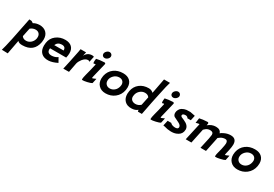

<svg xmlns="http://www.w3.org/2000/svg" viewBox="20 -1666 4187 2930"><g transform="rotate(30 2113.0 -201.0)"><path d="M443 -186Q408 4 206 5Q146 6 123 -23L119 0Q105 65 77 223L-28 220Q-10 165 26 -4Q53 -133 104 -391L145 -388L178 -367Q221 -394 282 -396Q357 -397 402 -354.5Q447 -312 447 -236Q447 -209 443 -186ZM348 -194Q350 -212 350 -221Q350 -259 327.5 -281.5Q305 -304 268 -304Q217 -304 177 -269Q173 -249 162 -197.5Q151 -146 146 -120Q170 -83 221 -83Q267 -83 302.5 -114.5Q338 -146 348 -194Z M882 -167H598Q596 -153 596 -147Q596 -81 671 -81Q679 -81 697 -83Q745 -90 777 -116L821 -38Q735 5 670 8Q587 12 541.5 -31.5Q496 -75 496 -157Q496 -183 500 -206Q512 -292 579 -344Q648 -397 740 -396Q814 -395 853.5 -356.5Q893 -318 893 -248Q893 -213 882 -167ZM629 -241H794Q795 -274 777.5 -290.5Q760 -307 725 -306Q654 -304 629 -241Z M1242 -389 1221 -289Q1205 -302 1193 -302Q1146 -302 1102 -248Q1071 -208 1060 -168Q1056 -147 1045 -90Q1034 -33 1028 0L928 1Q952 -99 1000 -339Q1000 -342 1008 -388H1105L1090 -319Q1127 -394 1208 -396Q1228 -396 1242 -389Z M1392 -454Q1371 -454 1357.5 -467Q1344 -480 1344 -500Q1344 -527 1367 -549.5Q1390 -572 1417 -572Q1438 -572 1452 -557.5Q1466 -543 1466 -523Q1466 -498 1442 -475Q1418 -454 1392 -454ZM1445 -378Q1439 -346 1404 -209Q1375 -96 1380 -94Q1387 -90 1444 -117L1425 -31Q1407 -18 1347 -4Q1290 9 1263 7Q1257 6 1257 -8Q1257 -30 1274 -96L1295 -177Q1323 -289 1323 -296Q1323 -304 1316 -304Q1309 -304 1294 -298Q1274 -292 1286 -379Q1341 -393 1420 -396Q1430 -398 1438 -392.5Q1446 -387 1445 -378Z M1918 -195Q1901 -101 1830 -46Q1763 6 1672 6Q1594 6 1549 -42Q1506 -86 1506 -159Q1506 -180 1511 -208Q1530 -296 1596.5 -346Q1663 -396 1757 -396Q1835 -396 1878.5 -354.5Q1922 -313 1922 -241Q1922 -216 1918 -195ZM1818 -201Q1822 -213 1822 -229Q1822 -266 1799.5 -288.5Q1777 -311 1738 -311Q1684 -311 1644 -271Q1603 -230 1603 -178Q1603 -140 1627.5 -115.5Q1652 -91 1691 -91Q1736 -91 1771.5 -121Q1807 -151 1818 -201Z M2342 -625H2447Q2428 -571 2390 -387Q2361 -258 2312 0H2242L2236 -29Q2197 6 2131 7Q2055 10 2010.5 -34.5Q1966 -79 1966 -156Q1966 -177 1971 -205Q1987 -292 2051.5 -342.5Q2116 -393 2210 -393Q2258 -393 2291 -360L2297 -388Q2313 -466 2342 -625ZM2270 -268Q2246 -304 2195 -304Q2149 -304 2112 -273Q2075 -242 2064 -193Q2060 -178 2060 -162Q2060 -124 2084.5 -103Q2109 -82 2149 -82Q2199 -82 2239 -119Q2243 -139 2254 -190.5Q2265 -242 2270 -268Z M2600 -454Q2579 -454 2565.5 -467Q2552 -480 2552 -500Q2552 -527 2575 -549.5Q2598 -572 2625 -572Q2646 -572 2660 -557.5Q2674 -543 2674 -523Q2674 -498 2650 -475Q2626 -454 2600 -454ZM2653 -378Q2647 -346 2612 -209Q2583 -96 2588 -94Q2595 -90 2652 -117L2633 -31Q2615 -18 2555 -4Q2498 9 2471 7Q2465 6 2465 -8Q2465 -30 2482 -96L2503 -177Q2531 -289 2531 -296Q2531 -304 2524 -304Q2517 -304 2502 -298Q2482 -292 2494 -379Q2549 -393 2628 -396Q2638 -398 2646 -392.5Q2654 -387 2653 -378Z M3026 -379Q3023 -370 3007 -290H2947Q2944 -300 2931 -308.5Q2918 -317 2904 -317Q2853 -317 2848 -291Q2845 -273 2865 -261L2915 -239Q3011 -198 3011 -126Q3011 -112 3006 -90Q2990 -30 2918 -3Q2877 13 2822 11Q2768 10 2709 -8Q2689 -13 2684 -12L2705 -106H2769Q2788 -82 2831 -75Q2859 -70 2879 -76Q2907 -83 2907 -109Q2907 -142 2860 -166Q2829 -179 2769 -211Q2743 -231 2743 -270Q2743 -298 2758.5 -326.5Q2774 -355 2797 -368Q2836 -390 2871 -394Q2891 -396 2939 -396Q2950 -396 2996 -385Q3021 -378 3026 -379Z M3789 -117 3771 -31Q3751 -17 3692 -4Q3637 9 3609 7Q3602 6 3602 -8Q3602 -30 3615 -78Q3627 -122 3632 -144Q3650 -226 3650 -251Q3650 -306 3607 -306Q3567 -306 3531 -285Q3528 -284 3495 -259Q3494 -251 3489 -228Q3484 -205 3481 -189L3442 0H3345Q3369 -106 3386 -187Q3397 -245 3397 -258Q3397 -307 3340 -307Q3299 -307 3268 -283Q3263 -278 3251.5 -268Q3240 -258 3239 -257L3185 0H3085Q3107 -89 3152 -302Q3151 -305 3143 -305Q3133 -305 3113 -299Q3095 -294 3090 -292L3102 -379Q3157 -393 3236 -396Q3247 -398 3254.5 -392.5Q3262 -387 3261 -378L3255 -344Q3317 -397 3390 -397Q3471 -397 3487 -337Q3504 -354 3544 -372Q3597 -397 3651 -397Q3755 -397 3755 -292Q3755 -253 3741 -189Q3719 -95 3721 -93Q3731 -89 3789 -117Z M4241 -195Q4224 -101 4153 -46Q4086 6 3995 6Q3917 6 3872 -42Q3829 -86 3829 -159Q3829 -180 3834 -208Q3853 -296 3919.5 -346Q3986 -396 4080 -396Q4158 -396 4201.5 -354.5Q4245 -313 4245 -241Q4245 -216 4241 -195ZM4141 -201Q4145 -213 4145 -229Q4145 -266 4122.5 -288.5Q4100 -311 4061 -311Q4007 -311 3967 -271Q3926 -230 3926 -178Q3926 -140 3950.5 -115.5Q3975 -91 4014 -91Q4059 -91 4094.5 -121Q4130 -151 4141 -201Z"/></g></svg>

Font: GFS Neohellenic Rg
Style: Bold Italic
Weight: 700
Italic angle: -12°
Designer: Designed by Takis Katsoulidis and George D. Matthiopoulos.
Foundry: Designed by Takis Katsoulidis and George D. Matthiopoulos.
Version: Version 1.0